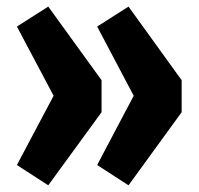

<svg xmlns="http://www.w3.org/2000/svg" viewBox="-20 -573 597 577"><path d="M125 -553.2 285.2 -332V-235.8L125 -16.1L30.8 -77.1L141.1 -285.2L30.8 -493.2ZM366.2 -553.2 525.9 -332V-235.8L366.2 -16.1L272 -77.1L381.8 -285.2L272 -493.2Z"/></svg>

Font: Fira Sans Compressed
Style: Bold
Weight: 700
Width: 1
Designer: Carrois Corporate & Edenspiekermann AG
Foundry: Carrois Corporate GbR & Edenspiekermann AG
Version: Version 4.203;PS 004.203;hotconv 1.0.88;makeotf.lib2.5.64775